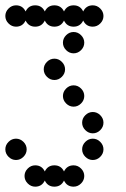

<svg xmlns="http://www.w3.org/2000/svg" viewBox="-20 -700 472 720"><path d="M112 -80Q137 -80 148 -57Q159 -80 184 -80Q209 -80 220 -57Q231 -80 256 -80Q272 -80 284 -68Q296 -56 296 -40Q296 -24 284 -12Q272 0 256 0Q231 0 220 -23Q209 0 184 0Q159 0 148 -23Q137 0 112 0Q96 0 84 -12Q72 -24 72 -40Q72 -56 84 -68Q96 -80 112 -80ZM300 -112Q288 -124 288 -140Q288 -156 300 -168Q312 -180 328 -180Q344 -180 356 -168Q368 -156 368 -140Q368 -124 356 -112Q344 -100 328 -100Q312 -100 300 -112ZM12 -112Q0 -124 0 -140Q0 -156 12 -168Q24 -180 40 -180Q56 -180 68 -168Q80 -156 80 -140Q80 -124 68 -112Q56 -100 40 -100Q24 -100 12 -112ZM300 -212Q288 -224 288 -240Q288 -256 300 -268Q312 -280 328 -280Q344 -280 356 -268Q368 -256 368 -240Q368 -224 356 -212Q344 -200 328 -200Q312 -200 300 -212ZM228 -312Q216 -324 216 -340Q216 -356 228 -368Q240 -380 256 -380Q272 -380 284 -368Q296 -356 296 -340Q296 -324 284 -312Q272 -300 256 -300Q240 -300 228 -312ZM156 -412Q144 -424 144 -440Q144 -456 156 -468Q168 -480 184 -480Q200 -480 212 -468Q224 -456 224 -440Q224 -424 212 -412Q200 -400 184 -400Q168 -400 156 -412ZM228 -512Q216 -524 216 -540Q216 -556 228 -568Q240 -580 256 -580Q272 -580 284 -568Q296 -556 296 -540Q296 -524 284 -512Q272 -500 256 -500Q240 -500 228 -512ZM40 -680Q65 -680 76 -657Q87 -680 112 -680Q137 -680 148 -657Q159 -680 184 -680Q209 -680 220 -657Q231 -680 256 -680Q281 -680 292 -657Q303 -680 328 -680Q344 -680 356 -668Q368 -656 368 -640Q368 -624 356 -612Q344 -600 328 -600Q303 -600 292 -623Q281 -600 256 -600Q231 -600 220 -623Q209 -600 184 -600Q159 -600 148 -623Q137 -600 112 -600Q87 -600 76 -623Q65 -600 40 -600Q24 -600 12 -612Q0 -624 0 -640Q0 -656 12 -668Q24 -680 40 -680Z"/></svg>

Font: Dotrice Condensed
Style: Regular
Weight: 400
Width: 2
Monospace: yes
Designer: Paul Flo Williams
Foundry: His Deeds Are Dust
Version: Version 1.001